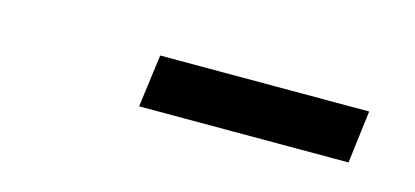

<svg xmlns="http://www.w3.org/2000/svg" viewBox="-25 -784 460 213"><g transform="rotate(15 204.5 -678.0)"><path d="M143 -707.5H383L375.5 -647H135Z"/></g></svg>

Font: Merriweather Light
Style: Italic
Weight: 300
Italic angle: -7.8°
Designer: Eben Sorkin
Foundry: Eben Sorkin
Version: Version 2.101